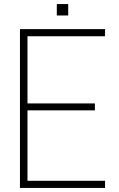

<svg xmlns="http://www.w3.org/2000/svg" viewBox="-20 -923 583 943"><path d="M496 0H78V-780H496V-745H115V-415H446V-381H115V-35H496ZM315 -847H259V-903H315Z"/></svg>

Font: Tanohe Sans ExtraLight
Style: Regular
Weight: 250
Designer: Village Type and Design LLC & Cristiano Sobral
Foundry: Cooper Hewitt Smithsonian Design Museum
Version: Version 1.00;May 30, 2020;FontCreator 12.0.0.2522 64-bit; tt